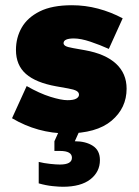

<svg xmlns="http://www.w3.org/2000/svg" viewBox="-20 -500 530 734"><path d="M235 10Q180 10 127.5 -4.5Q75 -19 26 -48L82 -171Q131 -143 172.5 -130Q214 -117 238 -117Q261 -117 271.5 -123Q282 -129 282 -138Q282 -147 272.5 -152.5Q263 -158 240 -162L195 -170Q117 -184 79 -217.5Q41 -251 41 -309Q41 -356 63 -394.5Q85 -433 132 -456.5Q179 -480 255 -480Q306 -480 355 -467Q404 -454 449 -430L396 -313Q363 -328 326 -340.5Q289 -353 262 -353Q243 -353 233 -348.5Q223 -344 223 -335Q223 -329 230 -324.5Q237 -320 260 -316L305 -308Q383 -294 423.5 -256.5Q464 -219 464 -161Q464 -87 406.5 -38.5Q349 10 235 10ZM220 214Q206 214 181 211.5Q156 209 128 201V119Q148 124 171.5 126.5Q195 129 209 129Q232 129 243.5 122.5Q255 116 255 103Q255 90 243.5 83.5Q232 77 209 77H188V40L211 -11H289L266 40Q308 40 335 57.5Q362 75 362 112Q362 157 325.5 185.5Q289 214 220 214Z"/></svg>

Font: Gantari Black
Style: Regular
Weight: 900
Version: Version 1.000